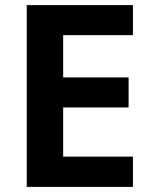

<svg xmlns="http://www.w3.org/2000/svg" viewBox="-20 -734 599 754"><path d="M85 0H502V-119H228V-312H485V-430H228V-596H502V-714H85Z"/></svg>

Font: Kathrein 75 Bold
Style: Regular
Weight: 700
Designer: Lazydogs Typefoundry, based on Open Sans by Ascender Corporation
Foundry: Lazydogs Typefoundry
Version: Version 1.003;PS 001.003;hotconv 1.0.88;makeotf.lib2.5.64775